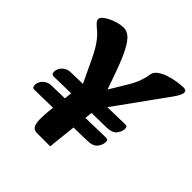

<svg xmlns="http://www.w3.org/2000/svg" viewBox="-186 -840 993 993"><g transform="rotate(45 310.5 -343.5)"><path d="M256 -261 160 -463Q138 -510 117 -539.5Q96 -569 77 -585Q54 -604 45.5 -613.5Q37 -623 37 -634Q37 -643 49 -653.5Q61 -664 80 -673.5Q99 -683 121 -689Q143 -695 162 -695Q186 -695 206 -677.5Q226 -660 246.5 -621Q267 -582 290 -519L351 -348L279 -326L380 -494Q406 -536 416.5 -566.5Q427 -597 429 -616Q431 -638 451.5 -653.5Q472 -669 500.5 -678Q529 -687 556.5 -691Q584 -695 601 -695Q621 -695 621 -678Q621 -668 613 -653Q605 -638 591 -619L333 -261ZM230 8Q208 8 199 -7.5Q190 -23 190 -56Q190 -88 193 -113L220 -352L363 -329L327 8ZM64 -141Q52 -141 49 -147Q46 -153 46 -163Q46 -173 53 -186Q60 -199 75 -209Q90 -219 114 -219L497 -228Q509 -228 512 -223.5Q515 -219 515 -211Q515 -191 499.5 -170Q484 -149 443 -148ZM86 -260Q74 -260 71 -266Q68 -272 68 -282Q68 -292 75 -305Q82 -318 97 -328Q112 -338 136 -338L519 -347Q531 -347 534 -342.5Q537 -338 537 -330Q537 -310 521.5 -289Q506 -268 465 -267Z"/></g></svg>

Font: Alkatra SemiBold
Style: Regular
Weight: 600
Designer: Suman Bhandary
Version: Version 1.100;gftools[0.9.22]